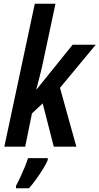

<svg xmlns="http://www.w3.org/2000/svg" viewBox="-20 -780 529 1021"><path d="M3 0 165 -760H275L203 -422Q196 -392 188 -362Q180 -332 173 -305H175L366 -542H489L299 -313L386 0H266L207 -230L150 -177L114 0ZM65 208Q75 190 87.5 163.5Q100 137 111 110Q122 83 129 61H234V71Q225 92 208 119.5Q191 147 171.5 174Q152 201 134 221H65Z"/></svg>

Font: Noto Sans Condensed SemiBold
Style: Italic
Weight: 600
Width: 3
Italic angle: -12°
Designer: Monotype Design Team
Foundry: Monotype Imaging Inc.
Version: Version 2.013; ttfautohint (v1.8.4.7-5d5b)